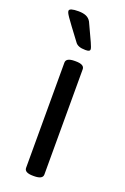

<svg xmlns="http://www.w3.org/2000/svg" viewBox="-143 -779 541 828"><g transform="rotate(20 127.0 -365.0)"><path d="M125 2Q85 2 85 -20V-503Q85 -525 125 -525H129Q169 -525 169 -503V-20Q169 2 129 2ZM151 -585Q133 -585 121.5 -589.5Q110 -594 104 -603Q77 -639 61 -660.5Q45 -682 37.5 -693Q30 -704 27.5 -709.5Q25 -715 25 -719Q25 -732 67 -732Q88 -732 102 -726Q116 -720 124 -706Q152 -646 162 -624Q172 -602 172 -595Q172 -590 167.5 -587.5Q163 -585 151 -585Z"/></g></svg>

Font: Asap Condensed VF Beta
Style: Regular
Weight: 400
Designer: Pablo Cosgaya
Foundry: Omnibus-Type
Version: Version 1.008